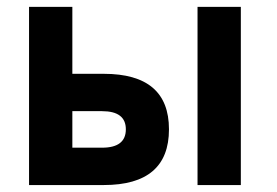

<svg xmlns="http://www.w3.org/2000/svg" viewBox="-20 -532 797 552"><path d="M278.3 0H63.5V-512.2H188V-319.8H278.3Q465.8 -319.8 465.8 -160.2Q465.8 0 278.3 0ZM273.4 -107.4Q341.8 -107.4 341.8 -160.2Q341.8 -212.4 273.4 -212.4H188V-107.4ZM672.4 0H547.9V-512.2H672.4Z"/></svg>

Font: Cadman
Style: Bold
Weight: 700
Designer: Paul James MIller
Foundry: High-Logic / Made with FontCreator
Version: Version 2.114;March 28, 2021;FontCreator 13.0.0.2683 64-bit